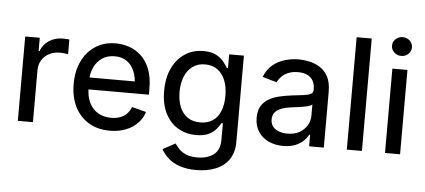

<svg xmlns="http://www.w3.org/2000/svg" viewBox="-59 -888 2742 1238"><g transform="rotate(5 1312.0 -269.0)"><path d="M74.7 0V-545.9H168.9V-460H174.8Q189.9 -502.9 228.3 -528.3Q266.6 -553.7 314.9 -553.7Q325.2 -553.7 338.4 -553Q351.6 -552.2 359.9 -551.8V-456.1Q355 -457.5 338.9 -459.5Q322.8 -461.4 305.2 -461.4Q267.1 -461.4 236.8 -445.3Q206.5 -429.2 189.5 -401.1Q172.4 -373 172.4 -336.4V0Z M670.9 11.7Q590.8 11.7 533 -23.4Q475.1 -58.6 443.8 -121.6Q412.6 -184.6 412.6 -269Q412.6 -353 443.4 -416.7Q474.1 -480.5 530 -516.6Q585.9 -552.7 661.1 -552.7Q706.1 -552.7 749 -537.8Q792 -522.9 826.7 -490.7Q861.3 -458.5 881.6 -406.2Q901.9 -354 901.9 -279.3V-241.7H472.2V-318.8H850.6L805.2 -292Q805.2 -343.8 788.8 -383.8Q772.5 -423.8 740.5 -446.5Q708.5 -469.2 661.1 -469.2Q613.8 -469.2 580.1 -446.3Q546.4 -423.3 528.6 -385.7Q510.7 -348.1 510.7 -305.2V-252.9Q510.7 -194.8 531 -154.3Q551.3 -113.8 587.6 -92.8Q624 -71.8 671.9 -71.8Q702.6 -71.8 728.3 -80.8Q753.9 -89.8 772.2 -107.9Q790.5 -126 800.3 -152.8L893.1 -128.9Q880.4 -87.4 849.6 -55.7Q818.8 -23.9 773.4 -6.1Q728 11.7 670.9 11.7Z M1248 215.8Q1186.5 215.8 1141.1 200.2Q1095.7 184.6 1066.2 158.2Q1036.6 131.8 1020 100.6L1100.6 56.6Q1111.3 72.3 1128.2 90.6Q1145 108.9 1173.6 121.6Q1202.1 134.3 1248 134.3Q1312 134.3 1352.5 104Q1393.1 73.7 1393.1 8.3V-99.6H1384.3Q1375 -83 1357.7 -61.5Q1340.3 -40 1309.1 -24.4Q1277.8 -8.8 1226.6 -8.8Q1162.1 -8.8 1110.1 -39.3Q1058.1 -69.8 1027.8 -129.4Q997.6 -189 997.6 -274.9Q997.6 -360.8 1027.6 -423.1Q1057.6 -485.4 1109.6 -519Q1161.6 -552.7 1228.5 -552.7Q1280.3 -552.7 1311.5 -535.6Q1342.8 -518.6 1360.4 -496.1Q1377.9 -473.6 1387.2 -457.5H1395V-545.9H1490.2V11.2Q1490.2 82 1458.3 127.4Q1426.3 172.9 1371.3 194.3Q1316.4 215.8 1248 215.8ZM1246.6 -92.3Q1294.4 -92.3 1327.1 -114.3Q1359.9 -136.2 1377 -177.7Q1394 -219.2 1394 -276.9Q1394 -333.5 1377.2 -376.2Q1360.4 -418.9 1327.6 -443.4Q1294.9 -467.8 1246.6 -467.8Q1197.3 -467.8 1163.8 -442.1Q1130.4 -416.5 1113.8 -373.3Q1097.2 -330.1 1097.2 -276.9Q1097.2 -222.2 1114 -180.4Q1130.9 -138.7 1164.1 -115.5Q1197.3 -92.3 1246.6 -92.3Z M1792.5 12.2Q1740.7 12.2 1698.7 -7.1Q1656.7 -26.4 1631.8 -63.7Q1606.9 -101.1 1606.9 -154.8Q1606.9 -201.7 1625.2 -231.2Q1643.6 -260.7 1674.3 -277.8Q1705.1 -294.9 1742.4 -303.5Q1779.8 -312 1818.4 -316.9Q1867.2 -322.8 1897.5 -326.4Q1927.7 -330.1 1942.6 -338.4Q1957.5 -346.7 1957.5 -366.2V-369.1Q1957.5 -401.4 1945.1 -423.8Q1932.6 -446.3 1908.4 -458.3Q1884.3 -470.2 1847.7 -470.2Q1810.5 -470.2 1783.9 -458.7Q1757.3 -447.3 1740.5 -429.7Q1723.6 -412.1 1715.3 -393.1L1622.6 -419.9Q1642.6 -469.7 1677.7 -498.5Q1712.9 -527.3 1756.8 -540Q1800.8 -552.7 1845.7 -552.7Q1876 -552.7 1911.9 -545.4Q1947.8 -538.1 1980.5 -518.3Q2013.2 -498.5 2034.2 -460.7Q2055.2 -422.9 2055.2 -361.3V0H1960V-74.7H1954.1Q1944.3 -54.2 1923.6 -34.2Q1902.8 -14.2 1870.4 -1Q1837.9 12.2 1792.5 12.2ZM1812 -69.3Q1858.4 -69.3 1890.9 -87.6Q1923.3 -106 1940.4 -135.3Q1957.5 -164.6 1957.5 -196.8V-270Q1951.7 -263.7 1934.6 -258.8Q1917.5 -253.9 1895.5 -250.2Q1873.5 -246.6 1852.8 -243.9Q1832 -241.2 1819.3 -239.7Q1788.6 -235.8 1762.2 -226.3Q1735.8 -216.8 1720 -199.2Q1704.1 -181.6 1704.1 -151.9Q1704.1 -124.5 1718 -106.4Q1731.9 -88.4 1756.3 -78.9Q1780.8 -69.3 1812 -69.3Z M2301.8 -727.5V0H2204.1V-727.5Z M2451.2 0V-545.9H2548.8V0ZM2500.5 -632.3Q2474.1 -632.3 2455.1 -650.1Q2436 -668 2436 -693.4Q2436 -718.8 2455.1 -736.3Q2474.1 -753.9 2500.5 -753.9Q2527.3 -753.9 2546.1 -736.3Q2564.9 -718.8 2564.9 -693.4Q2564.9 -668 2546.1 -650.1Q2527.3 -632.3 2500.5 -632.3Z"/></g></svg>

Font: Inter Cardless
Style: Regular
Weight: 400
Designer: Rasmus Andersson
Foundry: rsms
Version: Version 4.001;git-9221beed3